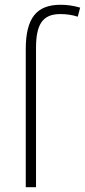

<svg xmlns="http://www.w3.org/2000/svg" viewBox="-20 -785 356 805"><path d="M88 0H131V-583C131 -681 157 -726 233 -726C257 -726 282 -723 306 -715L316 -753C289 -761 262 -765 234 -765C132 -765 88 -708 88 -578Z"/></svg>

Font: Kathrein 35 Thin
Style: Regular
Weight: 250
Designer: Lazydogs Typefoundry, based on Open Sans by Ascender Corporation
Foundry: Lazydogs Typefoundry
Version: Version 1.003;PS 001.003;hotconv 1.0.88;makeotf.lib2.5.64775